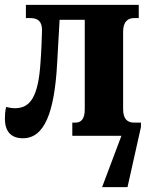

<svg xmlns="http://www.w3.org/2000/svg" viewBox="-20 -556 607 786"><path d="M74 10C161 10 203 -93 214 -298L224 -475H327V-109C327 -67 311 -54 288 -54H276V0H477L398 210H502L557 -36V-54H529C503 -54 484 -67 484 -110V-426C484 -467 503 -482 529 -482H548V-536H86V-482H104C137 -482 152 -467 152 -432C152 -417 149 -341 146 -303C137 -156 102 -113 41 -113C30 -113 18 -115 5 -118C1 -101 0 -85 0 -71C0 -19 24 10 74 10Z"/></svg>

Font: Noto Serif Condensed ExtraBold
Style: Regular
Weight: 800
Width: 3
Designer: Monotype Design Team
Foundry: Monotype Imaging Inc.
Version: Version 2.013